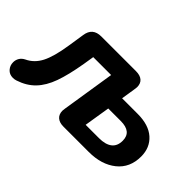

<svg xmlns="http://www.w3.org/2000/svg" viewBox="-80 -761 1039 1039"><g transform="rotate(45 439.0 -241.5)"><path d="M52 7Q25 7 9 -11Q-7 -29 -7 -54Q-7 -72 2 -87Q11 -102 29 -111Q76 -133 101.5 -182.5Q127 -232 142 -329L157 -426Q166 -490 232 -490H497Q529 -490 546 -475.5Q563 -461 563 -433Q562 -425 561 -416L548 -333H667Q752 -333 798 -292Q844 -251 844 -183Q844 -97 783.5 -48.5Q723 0 626 0H432Q401 0 384 -15Q367 -30 367 -58Q368 -67 369 -75L417 -380H280L270 -318Q253 -218 230.5 -155.5Q208 -93 171 -54.5Q134 -16 76 3Q64 7 52 7ZM713 -173Q713 -241 630 -241H534L510 -92H612Q661 -92 687 -112Q713 -132 713 -173Z"/></g></svg>

Font: SN Pro Bold
Style: Bold Italic
Weight: 700
Italic angle: -9°
Designer: Tobias Whetton
Foundry: Supernotes
Version: Version 1.003